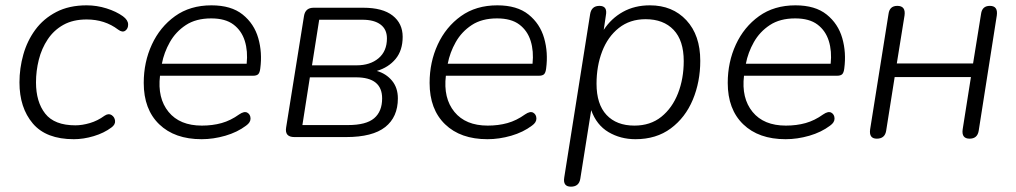

<svg xmlns="http://www.w3.org/2000/svg" viewBox="-20 -514 3809 720"><path d="M257 8Q153 8 103 -51Q53 -110 53 -205Q53 -258 67.5 -309.5Q82 -361 112.5 -402.5Q143 -444 191 -469Q239 -494 305 -494Q343 -494 379.5 -482.5Q416 -471 441 -453Q460 -439 460.5 -423Q461 -407 450 -399Q439 -391 423 -403Q373 -441 305 -441Q254 -441 218 -421Q182 -401 159 -366.5Q136 -332 125.5 -290Q115 -248 115 -205Q115 -132 149.5 -88Q184 -44 263 -44Q288 -44 317 -52.5Q346 -61 372 -80Q387 -90 398.5 -82.5Q410 -75 411.5 -61Q413 -47 398 -36Q370 -15 331.5 -3.5Q293 8 257 8Z M736 8Q635 8 577 -48Q519 -104 519 -203Q519 -281 549.5 -347Q580 -413 636.5 -453.5Q693 -494 773 -494Q847 -494 890 -459.5Q933 -425 948.5 -371Q964 -317 956 -257Q954 -241 948 -235.5Q942 -230 929 -230H580Q570 -146 612 -94.5Q654 -43 737 -43Q777 -43 811 -52.5Q845 -62 877 -85Q896 -98 907.5 -91.5Q919 -85 919.5 -70Q920 -55 903 -43Q870 -18 825 -5Q780 8 736 8ZM772 -445Q715 -445 677 -420Q639 -395 617 -356Q595 -317 587 -275H905Q910 -322 898 -360.5Q886 -399 855.5 -422Q825 -445 772 -445Z M1084 0Q1047 0 1053 -36L1120 -454Q1125 -485 1156 -485H1342Q1415 -485 1452.5 -455.5Q1490 -426 1490 -376Q1490 -325 1463.5 -293Q1437 -261 1393 -248Q1428 -238 1450 -211.5Q1472 -185 1472 -145Q1472 -75 1424.5 -37.5Q1377 0 1278 0ZM1150 -269H1317Q1368 -269 1399.5 -295.5Q1431 -322 1431 -370Q1431 -404 1407 -422Q1383 -440 1339 -440H1177ZM1114 -45H1285Q1353 -45 1383 -70.5Q1413 -96 1413 -145Q1413 -224 1315 -224H1142Z M1808 8Q1707 8 1649 -48Q1591 -104 1591 -203Q1591 -281 1621.5 -347Q1652 -413 1708.5 -453.5Q1765 -494 1845 -494Q1919 -494 1962 -459.5Q2005 -425 2020.5 -371Q2036 -317 2028 -257Q2026 -241 2020 -235.5Q2014 -230 2001 -230H1652Q1642 -146 1684 -94.5Q1726 -43 1809 -43Q1849 -43 1883 -52.5Q1917 -62 1949 -85Q1968 -98 1979.5 -91.5Q1991 -85 1991.5 -70Q1992 -55 1975 -43Q1942 -18 1897 -5Q1852 8 1808 8ZM1844 -445Q1787 -445 1749 -420Q1711 -395 1689 -356Q1667 -317 1659 -275H1977Q1982 -322 1970 -360.5Q1958 -399 1927.5 -422Q1897 -445 1844 -445Z M2121 186Q2090 186 2096 151L2193 -461Q2198 -492 2228 -492Q2259 -492 2252 -456L2244 -402Q2272 -445 2316 -469.5Q2360 -494 2417 -494Q2502 -494 2554 -438Q2606 -382 2606 -286Q2606 -207 2578 -140Q2550 -73 2495.5 -32.5Q2441 8 2363 8Q2307 8 2262 -18.5Q2217 -45 2197 -101L2156 157Q2151 186 2121 186ZM2359 -43Q2419 -43 2460 -76Q2501 -109 2522.5 -164Q2544 -219 2544 -285Q2544 -362 2506 -402Q2468 -442 2401 -442Q2342 -442 2300.5 -409Q2259 -376 2238 -321Q2217 -266 2217 -200Q2217 -123 2254.5 -83Q2292 -43 2359 -43Z M2926 8Q2825 8 2767 -48Q2709 -104 2709 -203Q2709 -281 2739.5 -347Q2770 -413 2826.5 -453.5Q2883 -494 2963 -494Q3037 -494 3080 -459.5Q3123 -425 3138.5 -371Q3154 -317 3146 -257Q3144 -241 3138 -235.5Q3132 -230 3119 -230H2770Q2760 -146 2802 -94.5Q2844 -43 2927 -43Q2967 -43 3001 -52.5Q3035 -62 3067 -85Q3086 -98 3097.5 -91.5Q3109 -85 3109.5 -70Q3110 -55 3093 -43Q3060 -18 3015 -5Q2970 8 2926 8ZM2962 -445Q2905 -445 2867 -420Q2829 -395 2807 -356Q2785 -317 2777 -275H3095Q3100 -322 3088 -360.5Q3076 -399 3045.5 -422Q3015 -445 2962 -445Z M3268 6Q3238 6 3243 -29L3312 -462Q3316 -492 3345 -492Q3377 -492 3372 -456L3343 -276H3629L3659 -462Q3663 -492 3692 -492Q3723 -492 3718 -456L3650 -23Q3645 6 3616 6Q3585 6 3590 -29L3621 -225H3335L3303 -23Q3298 6 3268 6Z"/></svg>

Font: Nunito Light
Style: Italic
Weight: 300
Italic angle: -9°
Designer: Vernon Adams
Foundry: Vernon Adams
Version: Version 3.601; ttfautohint (v1.8.2.53-6de2)